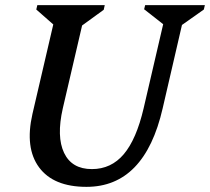

<svg xmlns="http://www.w3.org/2000/svg" viewBox="-20 -710 816 746"><path d="M106 -267 187 -615 121 -673 125 -690H387L383 -672L299 -611L224 -289Q199 -179 229 -116Q259 -53 337 -53Q412 -53 461 -111Q510 -169 538 -289L614 -616L540 -674L544 -690H776L772 -673L687 -613L612 -289Q542 16 316 16Q188 16 132 -59.5Q76 -135 106 -267Z"/></svg>

Font: Platypi
Style: Italic
Weight: 400
Italic angle: -13°
Designer: David Sargent
Foundry: Bolt Cutter Type
Version: Version 1.200; ttfautohint (v1.8.4.7-5d5b)